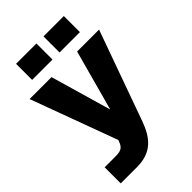

<svg xmlns="http://www.w3.org/2000/svg" viewBox="-269 -817 1114 1114"><g transform="rotate(-45 288.0 -260.0)"><path d="M31 200H164C287 200 339 132 375 32L573 -520H393L291 -146L183 -520H3L199 12C184 56 171 68 119 68H31ZM92 -588H259V-720H92ZM317 -588H484V-720H317Z"/></g></svg>

Font: Aspekta 800
Style: Regular
Weight: 800
Designer: Ivo Dolenc
Version: Version 2.000